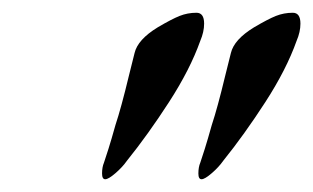

<svg xmlns="http://www.w3.org/2000/svg" viewBox="-20 -701 491 301"><path d="M140 -429Q140 -439 143 -446Q147 -458 150 -467.5Q153 -477 155 -484L161 -505Q170 -532 182 -582L191 -618Q196 -639 227 -658Q249 -671 261.5 -676Q274 -681 288 -681Q300 -681 300 -664Q300 -651 294 -637Q278 -592 245 -541Q212 -490 179 -449Q172 -439 161 -429.5Q150 -420 145 -420Q140 -420 140 -429ZM291 -429Q291 -439 294 -446Q298 -458 301 -467.5Q304 -477 306 -484L312 -505Q321 -532 333 -582L342 -618Q347 -639 378 -658Q400 -671 412.5 -676Q425 -681 439 -681Q451 -681 451 -664Q451 -651 445 -637Q429 -592 396 -541Q363 -490 330 -449Q323 -439 312 -429.5Q301 -420 296 -420Q291 -420 291 -429Z"/></svg>

Font: EB Garamond SemiBold
Style: Italic
Weight: 600
Italic angle: -17.2°
Designer: Georg Duffner and Octavio Pardo
Foundry: Georg Duffner
Version: Version 1.000